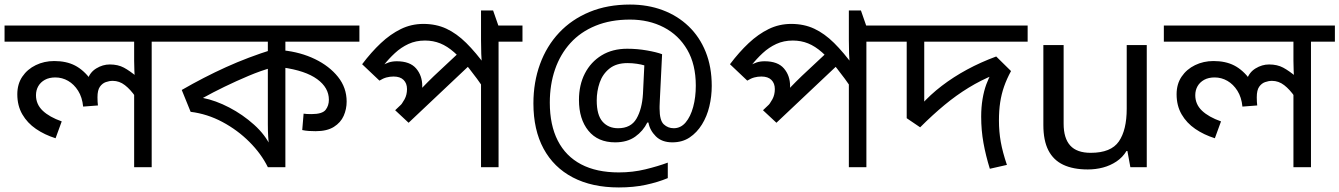

<svg xmlns="http://www.w3.org/2000/svg" viewBox="-30 -734 5881 843"><path d="M741 -622V-551H636V0H559V-335L565 -309Q543 -341 518.5 -360Q494 -379 465 -379Q450 -379 434.5 -373.5Q419 -368 408.5 -353Q398 -338 398 -307Q398 -296 398.5 -287.5Q399 -279 400 -271L335 -266Q331 -307 313 -335.5Q295 -364 269 -379Q243 -394 213 -394Q186 -394 167 -383.5Q148 -373 138 -355.5Q128 -338 128 -316Q128 -276 157.5 -248Q187 -220 241 -201L214 -127Q166 -142 128 -168Q90 -194 68 -232Q46 -270 46 -320Q46 -365 68 -397.5Q90 -430 127 -448Q164 -466 208 -466Q261 -466 299 -446.5Q337 -427 369 -384L354 -383Q364 -416 392.5 -433.5Q421 -451 452 -451Q488 -451 514 -437Q540 -423 571 -397L562 -382Q561 -403 560 -424Q559 -445 559 -467V-551H-10V-622Z M1548 -622V-551H1223V-489V-473V0H1146Q1117 -59 1065 -111Q1013 -163 946.5 -198.5Q880 -234 807 -243L768 -339Q865 -395 962 -439Q1059 -483 1168 -517L1146 -475V-551H721V-622ZM1146 -467 1167 -438Q1116 -424 1061.5 -401Q1007 -378 955.5 -353Q904 -328 861 -304Q917 -293 976.5 -262Q1036 -231 1085.5 -186.5Q1135 -142 1159 -90L1151 -88Q1149 -111 1147.5 -134Q1146 -157 1146 -189ZM1492 -288Q1492 -255 1479 -225.5Q1466 -196 1436 -177Q1406 -158 1356 -158Q1340 -158 1325.5 -159Q1311 -160 1297 -163L1303 -235Q1309 -234 1317.5 -233.5Q1326 -233 1337 -233Q1385 -233 1399.5 -251.5Q1414 -270 1414 -296Q1414 -349 1362.5 -386.5Q1311 -424 1210 -438L1213 -513Q1290 -505 1353 -474.5Q1416 -444 1454 -396.5Q1492 -349 1492 -288Z M2264 -622V-551H2159V0H2082V-396L2104 -332Q2063 -392 2029 -434.5Q1995 -477 1964.5 -504Q1934 -531 1903 -543.5Q1872 -556 1836 -556Q1796 -556 1763.5 -541Q1731 -526 1704 -501Q1677 -476 1654 -447L1646 -445Q1662 -455 1677.5 -460Q1693 -465 1712 -465Q1770 -465 1797 -433.5Q1824 -402 1824 -356Q1824 -345 1823 -335Q1822 -325 1820 -320L1803 -326Q1815 -339 1826 -351Q1837 -363 1849.5 -375Q1862 -387 1875 -400L1999 -516L2048 -463L1764 -195L1705 -250L1787 -328L1751 -285L1721 -262Q1736 -279 1746.5 -298.5Q1757 -318 1757 -343Q1757 -368 1742 -383Q1727 -398 1698 -398Q1682 -398 1667 -394Q1652 -390 1636 -380L1560 -452Q1600 -505 1642 -544.5Q1684 -584 1730 -606.5Q1776 -629 1829 -629Q1885 -629 1930 -608Q1975 -587 2017 -545.5Q2059 -504 2105 -441L2087 -446Q2084 -470 2083 -498Q2082 -526 2082 -558V-688H2135L2158 -622Z M3095 -357Q3095 -311 3084.5 -267Q3074 -223 3052 -187.5Q3030 -152 2998 -130.5Q2966 -109 2922 -109Q2876 -109 2849.5 -135.5Q2823 -162 2817 -196H2812Q2794 -159 2759 -134Q2724 -109 2671 -109Q2595 -109 2553.5 -160Q2512 -211 2512 -295Q2512 -361 2538 -411.5Q2564 -462 2611.5 -491Q2659 -520 2724 -520Q2768 -520 2810.5 -512.5Q2853 -505 2877 -496L2867 -293Q2866 -275 2866 -267.5Q2866 -260 2866 -257Q2866 -205 2884.5 -188Q2903 -171 2928 -171Q2959 -171 2980.5 -196.5Q3002 -222 3013.5 -264.5Q3025 -307 3025 -358Q3025 -451 2987.5 -515.5Q2950 -580 2884.5 -614Q2819 -648 2736 -648Q2651 -648 2585 -621Q2519 -594 2474.5 -545Q2430 -496 2407 -429.5Q2384 -363 2384 -283Q2384 -185 2419 -116.5Q2454 -48 2521.5 -12.5Q2589 23 2687 23Q2748 23 2803.5 9.5Q2859 -4 2902 -20V48Q2859 66 2805.5 77.5Q2752 89 2687 89Q2569 89 2485 45Q2401 1 2356.5 -81.5Q2312 -164 2312 -280Q2312 -373 2341 -452.5Q2370 -532 2425 -590.5Q2480 -649 2558.5 -681.5Q2637 -714 2736 -714Q2814 -714 2879.5 -689.5Q2945 -665 2993.5 -618.5Q3042 -572 3068.5 -506Q3095 -440 3095 -357ZM2590 -293Q2590 -229 2615.5 -200Q2641 -171 2684 -171Q2740 -171 2764.5 -213Q2789 -255 2793 -322L2799 -447Q2786 -451 2766 -454Q2746 -457 2725 -457Q2676 -457 2646 -433Q2616 -409 2603 -371.5Q2590 -334 2590 -293Z M3879 -622V-551H3774V0H3697V-396L3719 -332Q3678 -392 3644 -434.5Q3610 -477 3579.5 -504Q3549 -531 3518 -543.5Q3487 -556 3451 -556Q3411 -556 3378.5 -541Q3346 -526 3319 -501Q3292 -476 3269 -447L3261 -445Q3277 -455 3292.5 -460Q3308 -465 3327 -465Q3385 -465 3412 -433.5Q3439 -402 3439 -356Q3439 -345 3438 -335Q3437 -325 3435 -320L3418 -326Q3430 -339 3441 -351Q3452 -363 3464.5 -375Q3477 -387 3490 -400L3614 -516L3663 -463L3379 -195L3320 -250L3402 -328L3366 -285L3336 -262Q3351 -279 3361.5 -298.5Q3372 -318 3372 -343Q3372 -368 3357 -383Q3342 -398 3313 -398Q3297 -398 3282 -394Q3267 -390 3251 -380L3175 -452Q3215 -505 3257 -544.5Q3299 -584 3345 -606.5Q3391 -629 3444 -629Q3500 -629 3545 -608Q3590 -587 3632 -545.5Q3674 -504 3720 -441L3702 -446Q3699 -470 3698 -498Q3697 -526 3697 -558V-688H3750L3773 -622Z M4482 -622V-551H4028V-253L4014 -273Q4054 -318 4105 -357Q4156 -396 4216 -428.5Q4276 -461 4344 -486L4409 -422Q4390 -387 4378.5 -354Q4367 -321 4361.5 -285Q4356 -249 4356 -205Q4356 -156 4364 -111Q4372 -66 4391 -10L4316 7Q4298 -51 4288 -106.5Q4278 -162 4278 -222Q4278 -263 4284 -299Q4290 -335 4300.5 -363.5Q4311 -392 4322 -410L4334 -405Q4277 -382 4223 -349Q4169 -316 4117 -273Q4065 -230 4010 -175L3951 -215V-551H3859V-622Z M5005 -536V0H4933L4920 -71H4916Q4899 -43 4872 -25Q4845 -7 4813 1.5Q4781 10 4746 10Q4682 10 4638.5 -10.5Q4595 -31 4573 -74Q4551 -117 4551 -185V-536H4640V-191Q4640 -127 4669 -95Q4698 -63 4759 -63Q4848 -63 4882.5 -113Q4917 -163 4917 -257V-536Z M5831 -622V-551H5726V0H5649V-335L5655 -309Q5633 -341 5608.5 -360Q5584 -379 5555 -379Q5540 -379 5524.5 -373.5Q5509 -368 5498.5 -353Q5488 -338 5488 -307Q5488 -296 5488.5 -287.5Q5489 -279 5490 -271L5425 -266Q5421 -307 5403 -335.5Q5385 -364 5359 -379Q5333 -394 5303 -394Q5276 -394 5257 -383.5Q5238 -373 5228 -355.5Q5218 -338 5218 -316Q5218 -276 5247.5 -248Q5277 -220 5331 -201L5304 -127Q5256 -142 5218 -168Q5180 -194 5158 -232Q5136 -270 5136 -320Q5136 -365 5158 -397.5Q5180 -430 5217 -448Q5254 -466 5298 -466Q5351 -466 5389 -446.5Q5427 -427 5459 -384L5444 -383Q5454 -416 5482.5 -433.5Q5511 -451 5542 -451Q5578 -451 5604 -437Q5630 -423 5661 -397L5652 -382Q5651 -403 5650 -424Q5649 -445 5649 -467V-551H5080V-622Z"/></svg>

Font: hexlbangla05
Style: Book
Weight: 400
Designer: Jelle Bosma - Monotype Design Team
Foundry: Monotype Imaging Inc.
Version: Version 2.003